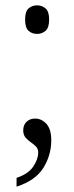

<svg xmlns="http://www.w3.org/2000/svg" viewBox="-20 -545 278 719"><path d="M119 -418Q100 -418 87 -429.5Q74 -441 74 -472Q74 -502 87 -513.5Q100 -525 119 -525Q137 -525 150.5 -513.5Q164 -502 164 -472Q164 -441 150.5 -429.5Q137 -418 119 -418ZM42 121Q85 107 104 79.5Q123 52 123 26Q123 12 114.5 3.5Q106 -5 95 -12.5Q84 -20 75.5 -30Q67 -40 67 -57Q67 -77 79.5 -89Q92 -101 111 -101Q136 -101 154 -81Q172 -61 172 -20Q172 36 142.5 83.5Q113 131 42 154Z"/></svg>

Font: Noto Serif Armenian SemiCondensed Light
Style: Regular
Weight: 300
Width: 4
Designer: Monotype Design Team
Foundry: Monotype Imaging Inc.
Version: Version 2.008; ttfautohint (v1.8.4.7-5d5b)